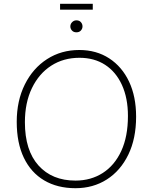

<svg xmlns="http://www.w3.org/2000/svg" viewBox="-20 -983 804 1010"><path d="M377 7Q282 7 212.5 -34Q143 -75 105.5 -153Q68 -231 68 -342Q68 -453 110.5 -538.5Q153 -624 227.5 -672Q302 -720 397 -720Q487 -720 554.5 -676Q622 -632 659 -553.5Q696 -475 696 -369Q696 -254 655 -169.5Q614 -85 542 -39Q470 7 377 7ZM377 -33Q458 -33 520.5 -73Q583 -113 618 -189Q653 -265 653 -373Q653 -467 621.5 -536Q590 -605 533 -642Q476 -679 398 -679Q314 -679 249.5 -637.5Q185 -596 148 -519.5Q111 -443 111 -340Q111 -192 182.5 -112.5Q254 -33 377 -33ZM296 -932V-963H468V-932ZM382 -813Q367 -813 358.5 -822.5Q350 -832 350 -844Q350 -857 359.5 -866.5Q369 -876 382 -876Q397 -876 405.5 -866.5Q414 -857 414 -844Q414 -832 405.5 -822.5Q397 -813 382 -813Z"/></svg>

Font: Livvic ExtraLight
Style: Regular
Weight: 275
Designer: Jacques Le Bailly, Baron von Fonthausen
Version: Version 1.001; ttfautohint (v1.8.2)